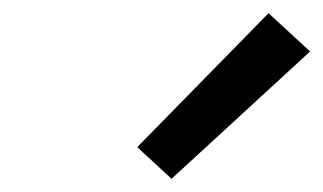

<svg xmlns="http://www.w3.org/2000/svg" viewBox="-20 -818 490 291"><path d="M240 -547 188 -595 387 -798 450 -740Z"/></svg>

Font: Zed Sans Extended
Style: Italic
Weight: 400
Width: 7
Italic angle: -9°
Designer: Belleve Invis
Foundry: Belleve Invis
Version: Version 1.0.0; ttfautohint (v1.8.4)